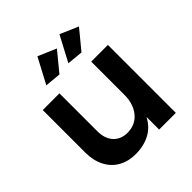

<svg xmlns="http://www.w3.org/2000/svg" viewBox="-204 -912 1065 1065"><g transform="rotate(-45 328.0 -380.0)"><path d="M195 -236Q195 -178 225.5 -144.5Q256 -111 310 -111Q373 -113 408.5 -158Q444 -203 444 -271H478Q478 -174 451 -113.5Q424 -53 375 -24.5Q326 4 258 5Q198 5 154.5 -20Q111 -45 87.5 -91.5Q64 -138 64 -201V-533H195ZM444 -533H575V0H444ZM254 -765 361 -719 269 -607 175 -616ZM427 -765 534 -719 442 -607 348 -616Z"/></g></svg>

Font: Alexandria Medium
Style: Regular
Weight: 500
Designer: Mohamed Gaber
Foundry: Kief Type Foundry
Version: Version 5.100